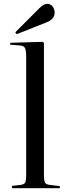

<svg xmlns="http://www.w3.org/2000/svg" viewBox="-20 -985 362 1005"><path d="M43 0V-12L86 -17Q106 -19 111.5 -29.5Q117 -40 117 -68V-688Q117 -722 110.5 -734Q104 -746 83 -747L33 -751L34 -761L203 -766L210 -761V-64Q210 -40 215.5 -29.5Q221 -19 242 -17L293 -11V0ZM67 -806 60 -816 186 -942Q209 -965 226 -965Q245 -965 255.5 -951Q266 -937 266 -920Q266 -885 226 -869Z"/></svg>

Font: Literata 72pt
Style: Regular
Weight: 400
Designer: Latin by Veronika Burian and Jose Scaglione. Greek by Irene Vlachou. Cyrillic by Vera Evstafieva.
Foundry: TypeTogether
Version: Version 3.002